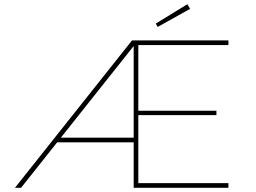

<svg xmlns="http://www.w3.org/2000/svg" viewBox="-20 -892 1217 912"><path d="M51 0 607 -700H1065V-678H637V-366H1008V-345H637V-22H1065V0H615V-216H244L262 -238H615V-686L621 -681L80 0ZM729 -764 720 -780 870 -872 883 -850Z"/></svg>

Font: Lexend Giga Thin
Style: Regular
Weight: 250
Version: Version 1.007